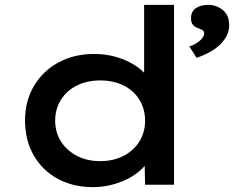

<svg xmlns="http://www.w3.org/2000/svg" viewBox="-20 -760 963 790"><path d="M363 10Q280 10 216.5 -25Q153 -60 118 -122Q83 -184 83 -264Q83 -344 119.5 -406Q156 -468 220.5 -503Q285 -538 367 -538Q416 -538 458.5 -525.5Q501 -513 534 -492Q567 -471 585.5 -446.5Q604 -422 606 -396L573 -392V-740H696V0H577L574 -135L598 -129Q597 -104 577.5 -80Q558 -56 525.5 -35.5Q493 -15 450.5 -2.5Q408 10 363 10ZM392 -97Q447 -97 489 -119Q531 -141 554 -178.5Q577 -216 577 -264Q577 -311 554 -349Q531 -387 489 -408Q447 -429 392 -429Q338 -429 296 -408Q254 -387 230.5 -349Q207 -311 207 -264Q207 -216 230.5 -178.5Q254 -141 296 -119Q338 -97 392 -97ZM789 -522 759 -569Q773 -573 787 -581.5Q801 -590 810.5 -601Q820 -612 820 -623Q820 -631 814.5 -635Q809 -639 798 -643Q783 -648 774.5 -657Q766 -666 766 -685Q766 -713 786 -726.5Q806 -740 837 -740Q870 -740 896.5 -719Q923 -698 923 -656Q923 -631 911 -609.5Q899 -588 879.5 -571Q860 -554 836.5 -542Q813 -530 789 -522Z"/></svg>

Font: Lexend Giga Medium
Style: Regular
Weight: 500
Designer: Bonnie Shaver-Troup, Thomas Jockin
Foundry: Lexend
Version: Version 1.007